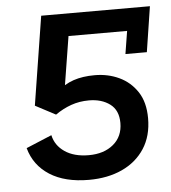

<svg xmlns="http://www.w3.org/2000/svg" viewBox="-47 -626 604 679"><g transform="rotate(-5 255.5 -286.5)"><path d="M242 10Q157 10 103 -24.5Q49 -59 32 -121L123 -159Q131 -122 164 -99.5Q197 -77 249 -77Q303 -77 336.5 -105Q370 -133 370 -181Q370 -226 340.5 -248Q311 -270 266 -270Q232 -270 202.5 -259.5Q173 -249 146 -230L74 -268L124 -583H510L485 -422H409L422 -503H214L181 -298L157 -309Q186 -335 218.5 -346Q251 -357 294 -357Q341 -357 380.5 -338.5Q420 -320 444.5 -283Q469 -246 469 -189Q469 -126 440 -81.5Q411 -37 360 -13.5Q309 10 242 10Z"/></g></svg>

Font: Rokkitt SemiBold
Style: Italic
Weight: 600
Italic angle: -9°
Designer: Vernon Adams
Foundry: Vernon Adams
Version: Version 3.103